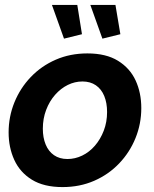

<svg xmlns="http://www.w3.org/2000/svg" viewBox="-20 -750 626 780"><path d="M234 10Q158 10 109.5 -20Q61 -50 38 -100.5Q15 -151 15 -212Q15 -276 38.5 -334Q62 -392 105 -437Q148 -482 206.5 -507.5Q265 -533 335 -533Q411 -533 459.5 -503Q508 -473 531 -423Q554 -373 554 -311Q554 -247 530.5 -189Q507 -131 464 -86Q421 -41 362.5 -15.5Q304 10 234 10ZM254 -104Q285 -104 314 -118Q343 -132 365.5 -158Q388 -184 401.5 -219Q415 -254 415 -295Q415 -332 403.5 -360Q392 -388 369.5 -403.5Q347 -419 315 -419Q284 -419 255.5 -405Q227 -391 204 -365Q181 -339 167.5 -303.5Q154 -268 154 -227Q154 -191 165.5 -163Q177 -135 199.5 -119.5Q222 -104 254 -104ZM347 -730H449L469 -611L396 -593ZM191 -730H294L313 -611L240 -593Z"/></svg>

Font: Raleway Thin
Style: Bold Italic
Weight: 700
Italic angle: -12°
Version: Version 4.026